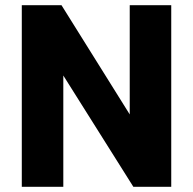

<svg xmlns="http://www.w3.org/2000/svg" viewBox="-20 -720 744 740"><path d="M640 -700V0H494L224 -429V0H64V-700H217L480 -279V-700Z"/></svg>

Font: Sarabun ExtraBold
Style: Regular
Weight: 800
Version: Version 1.000; ttfautohint (v1.6)